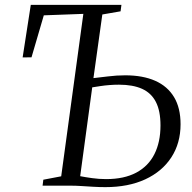

<svg xmlns="http://www.w3.org/2000/svg" viewBox="-20 -763 788 789"><path d="M413 6Q389 6 363.5 4.5Q338 3 314.5 1.5Q291 0 271.5 0H155L158 -24.5L231.5 -38.5L322.5 -706L160 -700L109.5 -527.5L73 -527L106.5 -743H479L475.5 -716.5L400.5 -703.5L364 -442Q388.5 -444.5 423.8 -449Q459 -453.5 494.5 -453.5Q567 -453.5 617.8 -431Q668.5 -408.5 695.2 -364Q722 -319.5 722 -252.5Q722 -174.5 684 -116.2Q646 -58 576.8 -26Q507.5 6 413 6ZM416 -27Q490 -27 539.8 -53.5Q589.5 -80 614.5 -129.5Q639.5 -179 639.5 -247.5Q639.5 -307.5 620.5 -344.2Q601.5 -381 563.8 -398Q526 -415 469 -415Q450 -415 430.2 -413.5Q410.5 -412 392.2 -409.2Q374 -406.5 359 -404L309.5 -39Q330 -35 358.5 -31Q387 -27 416 -27Z"/></svg>

Font: Merriweather 96pt Light
Style: Italic
Weight: 300
Italic angle: -7.8°
Version: Version 2.101